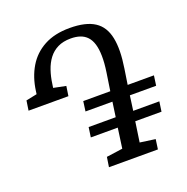

<svg xmlns="http://www.w3.org/2000/svg" viewBox="-133 -876 975 1000"><g transform="rotate(-20 354.5 -376.0)"><path d="M302.8 0 311.2 -54.5 400.9 -67 416.4 -178.2H267.1L274.9 -232.8H424.9L436.6 -314.7H287.3L294.8 -369.6H444.6L459.6 -468.3Q467.2 -519 466.5 -557.3Q465.9 -595.6 457.8 -622.6Q449.7 -649.5 434.1 -666.3Q418.5 -683 396 -690.7Q373.6 -698.4 344.2 -698.4Q302.1 -698.4 272 -683.4Q241.9 -668.4 222 -642Q202.2 -615.7 190.7 -581.4Q179.1 -547.2 174 -508.8L170.8 -487.7L239 -473.9L230.9 -420H10L18.1 -473.9L78.7 -486.4L81 -503.3Q90.9 -576.8 124.3 -632.7Q157.7 -688.7 215.9 -720.1Q274.1 -751.6 357.6 -751.6Q402.5 -751.6 436.6 -743.7Q470.8 -735.9 495.2 -720Q519.6 -704.1 534.8 -679.7Q550 -655.2 556.7 -622.3Q563.5 -589.3 562.8 -547.7Q562.1 -506.1 554.1 -455.1L541 -369.6H686.6L678.8 -314.7H533.2L521.9 -232.8H666.7L658.9 -178.2H513.4L497 -66.4L581.7 -54.5L574.1 0Z"/></g></svg>

Font: Merriweather Light
Style: Italic
Weight: 300
Italic angle: -7.8°
Designer: Eben Sorkin
Foundry: Eben Sorkin
Version: Version 2.101